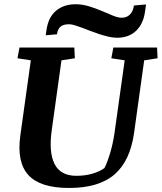

<svg xmlns="http://www.w3.org/2000/svg" viewBox="-20 -888 773 918"><path d="M337.9 -609.4 273.9 -599.6 227.5 -266.6Q212.4 -160.2 241 -103.8Q269.5 -47.4 345.2 -47.4Q386.2 -47.4 421.6 -57.6Q457 -67.9 479.5 -84.5Q492.2 -108.9 506.1 -154.5Q520 -200.2 527.8 -254.4L576.2 -599.6L512.2 -609.4L522 -660.6H731L733.4 -609.4L669.4 -599.6L621.1 -252.9Q602.5 -119.1 527.8 -54.2Q453.1 10.7 310.1 10.7Q171.9 10.7 115.7 -51Q59.6 -112.8 77.1 -239.7L127.4 -599.6L63.5 -609.4L73.2 -660.6H335.4ZM202.1 -743.7Q210.9 -805.7 248 -836.7Q285.2 -867.7 341.3 -867.7Q374 -867.7 406.2 -857.7Q438.5 -847.7 467.3 -835.4Q496.1 -823.2 520.3 -813.2Q544.4 -803.2 562 -803.2Q585 -803.2 600.3 -817.6Q615.7 -832 620.6 -861.8L678.2 -866.7L673.3 -831.5Q665 -773.4 630.4 -740.5Q595.7 -707.5 539.6 -707.5Q520.5 -707.5 499.3 -712.4Q478 -717.3 456.3 -724.4Q434.6 -731.4 413.3 -739.7Q392.1 -748 373 -755.1Q354 -762.2 338.1 -767.1Q322.3 -772 311 -772Q299.3 -772 289.6 -770Q279.8 -768.1 272.2 -762.7Q264.6 -757.3 259.5 -748Q254.4 -738.8 252.4 -724.1L198.7 -719.2Z"/></svg>

Font: Noticia Text
Style: Bold Italic
Weight: 700
Italic angle: -8°
Designer: JM Sole
Foundry: JM Sole
Version: Version 1.003